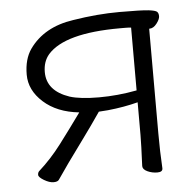

<svg xmlns="http://www.w3.org/2000/svg" viewBox="-42 -524 587 579"><g transform="rotate(-5 251.5 -234.0)"><path d="M425 -106Q425 -51 428 0Q428 11 412 11Q396 11 382 4.5Q368 -2 368 -12V-13Q371 -79 371 -106V-205Q329 -194 280 -189L252 -187Q224 -146 199 -112Q138 -29 114 7Q110 13 97.5 13Q85 13 69 3.5Q53 -6 53 -13Q53 -20 57 -24Q94 -57 125.5 -98.5Q157 -140 193 -190Q126 -197 85.5 -233.5Q45 -270 45 -317Q45 -364 66 -394Q110 -456 199 -469Q273 -481 340 -481Q407 -481 428 -478.5Q449 -476 453.5 -471.5Q458 -467 458 -458Q458 -449 448 -436Q438 -423 426 -423H425ZM371 -431Q363 -432 354 -432H337Q170 -432 118 -373Q100 -352 100 -320Q100 -263 168 -240Q200 -230 256.5 -230Q313 -230 371 -241Z"/></g></svg>

Font: LXGW WenKai Lite Light
Style: Regular
Weight: 300
Designer: LXGW / Fontworks Inc.
Foundry: LXGW / Fontworks Inc.
Version: Version 1.511; March 25, 2025